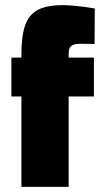

<svg xmlns="http://www.w3.org/2000/svg" viewBox="-20 -727 398 747"><path d="M63.3 0V-351.7H24.3V-502.8H63.3V-514.8Q63.3 -585.7 77.6 -627.8Q91.9 -669.8 126.9 -688.4Q162 -707 223.7 -707Q242.3 -707 265.1 -705Q287.9 -703 310.4 -700Q332.9 -697 348.8 -694L347.9 -555.7Q334.4 -556.2 318.6 -556.4Q302.7 -556.6 290.1 -556.6Q273.9 -556.6 264.2 -552.4Q254.6 -548.1 250.8 -539.8Q247.1 -531.5 247.1 -517.7V-502.8H345.4V-351.7H247.1V0Z"/></svg>

Font: TitilliumWeb ExtraLight
Style: Regular
Weight: 400
Designer: Mohamed Gaber, Accademia di Belle Arti di Urbino and others
Foundry: Kief Type Foundry, Accademia di Belle Arti di Urbino and others
Version: Version 3.000; ttfautohint (v1.8.2)